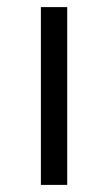

<svg xmlns="http://www.w3.org/2000/svg" viewBox="-20 -520 301 540"><path d="M95 0V-500H169V0Z"/></svg>

Font: TitilliumText22L Rg
Style: Regular
Weight: 400
Designer: Campivisivi
Foundry: Campivisivi
Version: 1.000